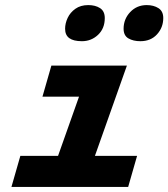

<svg xmlns="http://www.w3.org/2000/svg" viewBox="-20 -735 662 755"><path d="M334 -477H479L310 0H165ZM182 -477H411L376 -355H147ZM60 -122H519L484 0H25ZM302 -573Q269 -573 252.5 -585Q236 -597 236 -622Q236 -643 246 -664.5Q256 -686 276.5 -700.5Q297 -715 327 -715Q355 -715 373.5 -703Q392 -691 392 -664Q392 -623 365.5 -598Q339 -573 302 -573ZM532 -573Q504 -573 485 -584Q466 -595 466 -622Q466 -660 492 -687.5Q518 -715 557 -715Q584 -715 603 -703Q622 -691 622 -664Q622 -627 597.5 -600Q573 -573 532 -573Z"/></svg>

Font: Intel One Mono Light
Style: Italic
Weight: 300
Italic angle: -16°
Monospace: yes
Designer: Fred Shallcrass
Foundry: Frere-Jones Type LLC
Version: Version 1.004